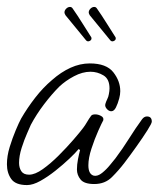

<svg xmlns="http://www.w3.org/2000/svg" viewBox="-22 -530 458 554"><path d="M56 4Q23 4 10.5 -13.5Q-2 -31 -2 -56Q-2 -80 6 -106Q14 -132 23.5 -154.5Q33 -177 39 -188Q57 -219 79.5 -248Q102 -277 128 -299Q154 -322 181.5 -334.5Q209 -347 237 -347Q285 -347 305 -321.5Q325 -296 325 -267Q325 -257 322 -246Q318 -231 312.5 -220Q307 -209 299 -209Q292 -209 286 -216Q280 -223 282 -230Q284 -237 287.5 -244Q291 -251 292 -258Q293 -263 293.5 -267Q294 -271 294 -275Q294 -302 276.5 -312.5Q259 -323 239 -323Q216 -323 191.5 -310Q167 -297 149 -280Q127 -258 105 -229Q83 -200 67 -170Q65 -165 56.5 -146Q48 -127 40.5 -103.5Q33 -80 33 -60Q33 -46 39.5 -36Q46 -26 62 -26Q79 -26 101.5 -42Q124 -58 147.5 -81.5Q171 -105 190 -127Q209 -149 218 -161Q224 -169 229.5 -178.5Q235 -188 241 -196Q244 -200 253 -200Q261 -200 269.5 -195.5Q278 -191 276 -183Q272 -176 261.5 -152.5Q251 -129 242 -101.5Q233 -74 233 -53Q233 -27 249 -23Q260 -21 272.5 -31Q285 -41 295.5 -54Q306 -67 311 -73Q332 -101 350.5 -130.5Q369 -160 388 -186Q394 -194 402 -194Q416 -194 416 -179Q416 -174 403 -153.5Q390 -133 371.5 -107Q353 -81 337 -60Q321 -39 301 -19Q281 1 250 1Q221 1 210.5 -12Q200 -25 200 -41Q200 -55 203 -70.5Q206 -86 209 -97L205 -100Q196 -89 178 -72Q160 -55 138 -37.5Q116 -20 94.5 -8Q73 4 56 4ZM242 -419Q242 -414 236 -411.5Q230 -409 226 -414Q215 -428 199 -447Q183 -466 167 -486Q164 -491 164 -494Q164 -500 169 -505Q174 -510 180 -510Q185 -510 188 -505Q202 -485 216 -462.5Q230 -440 241 -423Q242 -422 242 -419ZM312 -419Q312 -414 306 -411.5Q300 -409 296 -414Q285 -428 269 -447Q253 -466 237 -486Q234 -491 234 -494Q234 -500 239 -505Q244 -510 250 -510Q255 -510 258 -505Q272 -485 286 -462.5Q300 -440 311 -423Q312 -422 312 -419Z"/></svg>

Font: Ms Madi
Style: Regular
Weight: 400
Designer: Robert E. Leuschke
Foundry: Robert E. Leuschke
Version: Version 1.010; ttfautohint (v1.8.3)